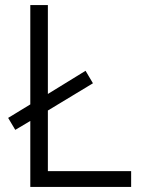

<svg xmlns="http://www.w3.org/2000/svg" viewBox="-20 -734 558 754"><path d="M99 0V-259L40 -224L12 -271L99 -324V-714H168V-365L316 -456L345 -407L168 -300V-62H495V0Z"/></svg>

Font: Noto Sans Oriya Light
Style: Regular
Weight: 300
Version: Version 2.003